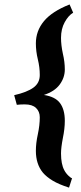

<svg xmlns="http://www.w3.org/2000/svg" viewBox="-20 -710 367 865"><path d="M293.5 -689.9 309.6 -652.8Q288.1 -640.1 271.5 -609.9Q254.9 -579.6 254.9 -539.6Q254.9 -506.8 263.2 -468.3Q272 -431.2 272 -397Q272 -360.4 249 -329.1Q226.1 -297.9 177.7 -282.2Q229 -274.4 250.5 -245.4Q272 -216.3 272 -165.5Q272 -130.4 263.2 -87.9Q254.9 -44.9 254.9 -18.6Q254.9 29.3 269.5 56.6Q276.9 70.8 288.8 82Q300.8 93.3 304.7 92.8L291 135.3Q245.1 120.6 217.3 103.8Q189.5 86.9 173.3 67.9Q141.6 29.3 141.6 -30.3Q141.6 -64.9 150.4 -105Q159.2 -146 159.2 -181.6Q159.2 -207.5 142.3 -223.6Q125.5 -239.7 91.8 -239.7Q84.5 -239.7 73.5 -239.3Q62.5 -238.8 55.7 -237.8L43.9 -281.2Q101.6 -294.4 130.4 -315.2Q159.2 -335.9 159.2 -372.1Q159.2 -407.2 150.4 -442.9Q141.6 -479 141.6 -514.6Q141.6 -570.8 178 -614.7Q214.4 -658.7 293.5 -689.9Z"/></svg>

Font: Namdhinggo
Style: Bold
Weight: 700
Designer: Victor Gaultney
Foundry: SIL International
Version: Version 3.001